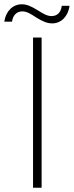

<svg xmlns="http://www.w3.org/2000/svg" viewBox="-47 -875 344 895"><path d="M129 -827C98 -846 78 -855 54 -855C14 -855 -20 -824 -27 -774H9C13 -805 32 -822 57 -822C79 -822 100 -808 121 -794C152 -775 172 -766 197 -766C237 -766 271 -798 277 -848H241C237 -816 219 -800 193 -800C171 -800 150 -814 129 -827ZM107 0H147V-700H107Z"/></svg>

Font: Fixel Text ExtraLight
Style: Regular
Weight: 200
Width: 4
Designer: AlfaBravo + MacPaw
Foundry: Kyrylo Tkachov, Marchela Mozhyna, Serhii Makarenko, Maria Weinstein, Zakhar Kryvoshyya
Version: Version 1.211